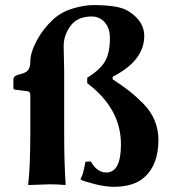

<svg xmlns="http://www.w3.org/2000/svg" viewBox="-20 -718 678 748"><path d="M423.8 9.8Q390.6 9.8 347.4 -1.2Q304.2 -12.2 294.9 -18.1L293.9 -21Q298.8 -29.8 302 -39.3Q305.2 -48.8 308.1 -64.5Q311 -80.1 313 -87.9L334 -88.9Q357.9 -45.9 394 -45.9Q451.2 -45.9 451.2 -155.8Q451.2 -294.9 319.8 -394V-415Q371.6 -447.3 389.9 -480.2Q408.2 -513.2 408.2 -569.8Q408.2 -607.9 388.2 -630.9Q368.2 -653.8 336.9 -653.8Q281.7 -653.8 254.9 -617.4Q228 -581.1 228 -538.1Q228 -520 229 -491Q230 -461.9 230 -441.9V-200.2Q230 -82 235.8 0L233.9 2.9Q208 0 173.8 0L90.8 2.9L89.8 0Q97.7 -61 98.1 -200.2V-347.2Q98.1 -362.3 85.9 -362.8L42 -368.2Q32.2 -369.1 32.2 -374V-409.2Q32.2 -423.3 59.1 -429.2Q81.1 -434.1 89.6 -445.1Q98.1 -456.1 98.1 -477.1Q98.1 -513.2 123.5 -560.5Q148.9 -607.9 189.9 -645Q222.2 -672.9 265.6 -685.5Q309.1 -698.2 344.2 -698.2Q443.4 -698.2 480 -674.8Q542 -635.7 542 -578.1Q542 -481.9 418.9 -418.9V-409.2Q458 -383.3 481.4 -365.2Q504.9 -347.2 535.9 -316.7Q566.9 -286.1 582 -250Q597.2 -213.9 597.2 -172.9Q597.2 -75.7 542 -26.9Q500 9.8 423.8 9.8Z"/></svg>

Font: Linux Biolinum
Style: Bold
Weight: 700
Designer: Philipp H. Poll
Foundry: Philipp H. Poll
Version: Version 1.3.2 ; ttfautohint (v0.9)